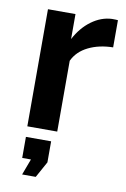

<svg xmlns="http://www.w3.org/2000/svg" viewBox="-85 -582 557 846"><g transform="rotate(10 193.5 -159.0)"><path d="M373 -408.2Q310.5 -407.2 262.9 -383.8Q215.3 -360.4 194.8 -316.9V0H61V-523.9H184.1V-412.1Q211.9 -465.3 255.1 -497.1Q298.3 -528.8 346.2 -530.8Q367.2 -530.8 373 -529.8ZM75.2 212.9 102.1 141.1H63V46.9H175.8V141.1L136.2 212.9Z"/></g></svg>

Font: Rawline
Style: Bold
Weight: 700
Designer: Matt McInerney, Pablo Impallari, Rodrigo Fuenzalida
Foundry: Matt McInerney, Pablo Impallari, Rodrigo Fuenzalida
Version: Version 4.020;PS 004.020;hotconv 1.0.88;makeotf.lib2.5.64775